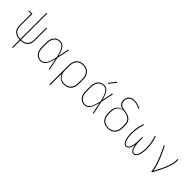

<svg xmlns="http://www.w3.org/2000/svg" viewBox="247 -2128 3706 3706"><g transform="rotate(45 2100.0 -275.5)"><path d="M290 205V0Q263 -1 237 -6Q211 -11 187.5 -22.5Q164 -34 144.5 -52Q125 -70 112.5 -93.5Q100 -117 95.5 -143Q91 -169 91 -195V-511H20V-530H111V-195Q111 -171 115.5 -148Q120 -125 131 -104Q142 -83 159.5 -66.5Q177 -50 198 -39.5Q219 -29 242.5 -24.5Q266 -20 290 -19V-735H310V-19Q334 -20 357.5 -24.5Q381 -29 402 -39.5Q423 -50 440.5 -66.5Q458 -83 469 -104Q480 -125 484.5 -148Q489 -171 489 -195V-530H509V-195Q509 -169 504.5 -143Q500 -117 487.5 -93.5Q475 -70 455.5 -52Q436 -34 412.5 -22.5Q389 -11 363 -6Q337 -1 310 0V205Z M869 8Q842 8 816 1.5Q790 -5 768 -20.5Q746 -36 730.5 -58Q715 -80 706 -105Q697 -130 693.5 -156.5Q690 -183 690 -210V-320Q690 -347 693.5 -373.5Q697 -400 706 -425Q715 -450 730.5 -472Q746 -494 768 -509.5Q790 -525 816 -531.5Q842 -538 869 -538Q895 -538 919 -526.5Q943 -515 960.5 -496Q978 -477 990.5 -454Q1003 -431 1012.5 -407Q1022 -383 1029.5 -358Q1037 -333 1043 -308Q1055 -363 1065.5 -418.5Q1076 -474 1087 -530H1108Q1094 -465 1081 -399Q1068 -333 1053 -268Q1069 -202 1082 -134.5Q1095 -67 1110 0H1089Q1077 -57 1066.5 -114.5Q1056 -172 1044 -229Q1037 -203 1029.5 -178Q1022 -153 1012.5 -128Q1003 -103 991 -79.5Q979 -56 961.5 -36Q944 -16 919.5 -4Q895 8 869 8ZM869 -11Q897 -11 921 -26Q945 -41 961 -63Q977 -85 988 -110.5Q999 -136 1007.5 -162Q1016 -188 1022.5 -215Q1029 -242 1035 -268Q1029 -295 1022 -321Q1015 -347 1006.5 -372.5Q998 -398 987 -423Q976 -448 960 -469.5Q944 -491 920 -505Q896 -519 869 -519Q845 -519 821.5 -513Q798 -507 778.5 -492.5Q759 -478 745.5 -457.5Q732 -437 724.5 -414.5Q717 -392 714 -368Q711 -344 711 -320V-210Q711 -186 714 -162Q717 -138 724.5 -115.5Q732 -93 745.5 -72.5Q759 -52 778.5 -37.5Q798 -23 821.5 -17Q845 -11 869 -11Z M1306 205V-320Q1306 -348 1310 -375.5Q1314 -403 1325 -428.5Q1336 -454 1353.5 -476Q1371 -498 1394.5 -512Q1418 -526 1445.5 -532Q1473 -538 1501 -538Q1529 -538 1557 -532.5Q1585 -527 1609 -512.5Q1633 -498 1651.5 -476.5Q1670 -455 1681.5 -429.5Q1693 -404 1697.5 -376Q1702 -348 1702 -320V-210Q1702 -182 1697.5 -154.5Q1693 -127 1682 -101Q1671 -75 1653 -53.5Q1635 -32 1611 -18Q1587 -4 1559.5 2Q1532 8 1504 8Q1475 8 1446.5 1.5Q1418 -5 1394.5 -21.5Q1371 -38 1354 -61.5Q1337 -85 1327 -113V205ZM1501 -11Q1526 -11 1551.5 -16.5Q1577 -22 1598.5 -35Q1620 -48 1636.5 -67.5Q1653 -87 1663 -110.5Q1673 -134 1677 -159.5Q1681 -185 1681 -210V-320Q1681 -345 1677 -370.5Q1673 -396 1663 -419.5Q1653 -443 1636.5 -462.5Q1620 -482 1598.5 -495Q1577 -508 1551.5 -513.5Q1526 -519 1501 -519Q1476 -519 1451 -513.5Q1426 -508 1405 -494.5Q1384 -481 1368.5 -461Q1353 -441 1343.5 -418Q1334 -395 1330.5 -370Q1327 -345 1327 -320V-210Q1327 -185 1330.5 -160Q1334 -135 1343.5 -112Q1353 -89 1368.5 -69Q1384 -49 1405 -35.5Q1426 -22 1451 -16.5Q1476 -11 1501 -11Z M2069 8Q2042 8 2016 1.5Q1990 -5 1968 -20.5Q1946 -36 1930.5 -58Q1915 -80 1906 -105Q1897 -130 1893.5 -156.5Q1890 -183 1890 -210V-320Q1890 -347 1893.5 -373.5Q1897 -400 1906 -425Q1915 -450 1930.5 -472Q1946 -494 1968 -509.5Q1990 -525 2016 -531.5Q2042 -538 2069 -538Q2095 -538 2119 -526.5Q2143 -515 2160.5 -496Q2178 -477 2190.5 -454Q2203 -431 2212.5 -407Q2222 -383 2229.5 -358Q2237 -333 2243 -308Q2255 -363 2265.5 -418.5Q2276 -474 2287 -530H2308Q2294 -465 2281 -399Q2268 -333 2253 -268Q2269 -202 2282 -134.5Q2295 -67 2310 0H2289Q2277 -57 2266.5 -114.5Q2256 -172 2244 -229Q2237 -203 2229.5 -178Q2222 -153 2212.5 -128Q2203 -103 2191 -79.5Q2179 -56 2161.5 -36Q2144 -16 2119.5 -4Q2095 8 2069 8ZM2069 -11Q2097 -11 2121 -26Q2145 -41 2161 -63Q2177 -85 2188 -110.5Q2199 -136 2207.5 -162Q2216 -188 2222.5 -215Q2229 -242 2235 -268Q2229 -295 2222 -321Q2215 -347 2206.5 -372.5Q2198 -398 2187 -423Q2176 -448 2160 -469.5Q2144 -491 2120 -505Q2096 -519 2069 -519Q2045 -519 2021.5 -513Q1998 -507 1978.5 -492.5Q1959 -478 1945.5 -457.5Q1932 -437 1924.5 -414.5Q1917 -392 1914 -368Q1911 -344 1911 -320V-210Q1911 -186 1914 -162Q1917 -138 1924.5 -115.5Q1932 -93 1945.5 -72.5Q1959 -52 1978.5 -37.5Q1998 -23 2021.5 -17Q2045 -11 2069 -11ZM2097 -605 2082 -615 2191 -756 2209 -744Z M2700 8Q2672 8 2644 2.5Q2616 -3 2591.5 -17Q2567 -31 2548.5 -52.5Q2530 -74 2518.5 -100Q2507 -126 2502.5 -154Q2498 -182 2498 -210V-258Q2498 -281 2501 -303.5Q2504 -326 2512 -347Q2520 -368 2533 -387Q2546 -406 2563.5 -420.5Q2581 -435 2601.5 -444.5Q2622 -454 2644 -459Q2620 -464 2597 -474Q2574 -484 2558.5 -502.5Q2543 -521 2535.5 -545Q2528 -569 2528 -593Q2528 -624 2539 -654Q2550 -684 2573 -705Q2596 -726 2626.5 -734.5Q2657 -743 2688 -743Q2734 -743 2779 -729.5Q2824 -716 2865 -694L2855 -677Q2816 -698 2774 -711Q2732 -724 2689 -724Q2662 -724 2635.5 -716.5Q2609 -709 2589 -691Q2569 -673 2559 -647Q2549 -621 2549 -594Q2549 -571 2556.5 -548.5Q2564 -526 2579.5 -510Q2595 -494 2617.5 -486.5Q2640 -479 2662.5 -475Q2685 -471 2707.5 -467Q2730 -463 2752 -457.5Q2774 -452 2795.5 -443.5Q2817 -435 2835.5 -421Q2854 -407 2868 -388.5Q2882 -370 2890 -348.5Q2898 -327 2900 -304Q2902 -281 2902 -258V-210Q2902 -182 2897.5 -154Q2893 -126 2881.5 -100Q2870 -74 2851.5 -52.5Q2833 -31 2808.5 -17Q2784 -3 2756 2.5Q2728 8 2700 8ZM2700 -11Q2725 -11 2750.5 -16Q2776 -21 2798 -34Q2820 -47 2836.5 -67Q2853 -87 2863 -110.5Q2873 -134 2877 -159.5Q2881 -185 2881 -210V-258Q2881 -285 2877.5 -312Q2874 -339 2860.5 -362.5Q2847 -386 2825.5 -403Q2804 -420 2779 -429.5Q2754 -439 2727.5 -444.5Q2701 -450 2674 -454Q2651 -452 2629 -444Q2607 -436 2588.5 -422.5Q2570 -409 2556 -390Q2542 -371 2533.5 -349.5Q2525 -328 2522 -305Q2519 -282 2519 -258V-210Q2519 -185 2523 -159.5Q2527 -134 2537 -110.5Q2547 -87 2563.5 -67Q2580 -47 2602 -34Q2624 -21 2649.5 -16Q2675 -11 2700 -11Z M3196 8Q3177 8 3160 -2.5Q3143 -13 3131.5 -28.5Q3120 -44 3112.5 -62.5Q3105 -81 3100 -99.5Q3095 -118 3092 -137Q3089 -156 3086.5 -175.5Q3084 -195 3083 -214.5Q3082 -234 3082 -253Q3082 -326 3095 -398Q3108 -470 3132 -538L3152 -532Q3128 -465 3115.5 -394.5Q3103 -324 3103 -253Q3103 -236 3104 -218Q3105 -200 3106.5 -183Q3108 -166 3110.5 -148.5Q3113 -131 3117 -114Q3121 -97 3126.5 -80Q3132 -63 3141 -48Q3150 -33 3164.5 -22Q3179 -11 3196 -11Q3211 -11 3224 -19Q3237 -27 3245.5 -38.5Q3254 -50 3259.5 -63.5Q3265 -77 3269.5 -91Q3274 -105 3277 -119.5Q3280 -134 3282 -148.5Q3284 -163 3285.5 -177.5Q3287 -192 3288 -206.5Q3289 -221 3289.5 -235.5Q3290 -250 3290 -265V-345H3310V-265Q3310 -250 3310.5 -235.5Q3311 -221 3312 -206.5Q3313 -192 3314.5 -177.5Q3316 -163 3318 -148.5Q3320 -134 3323 -119.5Q3326 -105 3330.5 -91Q3335 -77 3340.5 -63.5Q3346 -50 3354.5 -38.5Q3363 -27 3376 -19Q3389 -11 3404 -11Q3421 -11 3435.5 -22Q3450 -33 3459 -48Q3468 -63 3473.5 -80Q3479 -97 3483 -114Q3487 -131 3489.5 -148.5Q3492 -166 3493.5 -183Q3495 -200 3496 -218Q3497 -236 3497 -253Q3497 -324 3484.5 -394.5Q3472 -465 3448 -532L3468 -538Q3492 -470 3505 -398Q3518 -326 3518 -253Q3518 -234 3517 -214.5Q3516 -195 3513.5 -175.5Q3511 -156 3508 -137Q3505 -118 3500 -99.5Q3495 -81 3487.5 -62.5Q3480 -44 3468.5 -28.5Q3457 -13 3440 -2.5Q3423 8 3404 8Q3387 8 3372 0.5Q3357 -7 3346.5 -20Q3336 -33 3328.5 -48Q3321 -63 3315.5 -78.5Q3310 -94 3306.5 -110.5Q3303 -127 3300 -143Q3297 -127 3293.5 -110.5Q3290 -94 3284.5 -78.5Q3279 -63 3271.5 -48Q3264 -33 3253.5 -20Q3243 -7 3228 0.5Q3213 8 3196 8Z M3886 0Q3886 -35 3878 -70Q3870 -105 3860 -138.5Q3850 -172 3838.5 -205.5Q3827 -239 3814.5 -272Q3802 -305 3788.5 -337.5Q3775 -370 3760.5 -402.5Q3746 -435 3730 -466.5Q3714 -498 3697 -529L3715 -538Q3737 -499 3756.5 -458.5Q3776 -418 3794 -377Q3812 -336 3828.5 -294.5Q3845 -253 3859.5 -210.5Q3874 -168 3886.5 -124.5Q3899 -81 3905 -37Q3924 -72 3942 -107Q3960 -142 3977.5 -177.5Q3995 -213 4010.5 -249.5Q4026 -286 4039.5 -323Q4053 -360 4063 -398.5Q4073 -437 4073 -477V-530H4094V-477Q4094 -445 4086.5 -413Q4079 -381 4069.5 -350.5Q4060 -320 4048.5 -290Q4037 -260 4024 -230.5Q4011 -201 3997 -171.5Q3983 -142 3968 -113.5Q3953 -85 3938 -56.5Q3923 -28 3907 0Z"/></g></svg>

Font: Iosevka Curly Slab ThEx
Style: Regular
Weight: 100
Width: 7
Monospace: yes
Designer: Belleve Invis
Foundry: Belleve Invis
Version: Version 11.1.0; ttfautohint (v1.8.3)